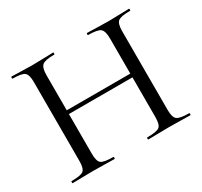

<svg xmlns="http://www.w3.org/2000/svg" viewBox="-133 -800 1025 976"><g transform="rotate(-30 380.0 -312.5)"><path d="M725 -12Q727 -12 727 -6Q727 0 725 0Q710 0 668.5 -1Q627 -2 603 -2Q574 -2 533 -1Q492 0 479 0Q476 0 476 -6Q476 -12 479 -12Q535 -12 550.5 -24.5Q566 -37 566 -81V-314H193V-81Q193 -37 208.5 -24.5Q224 -12 280 -12Q282 -12 282 -6Q282 0 280 0Q265 0 224 -1Q183 -2 155 -2Q131 -2 90 -1Q49 0 34 0Q32 0 32 -6Q32 -12 34 -12Q89 -12 104.5 -24.5Q120 -37 120 -81V-544Q120 -587 104.5 -600Q89 -613 35 -613Q33 -613 33 -619Q33 -625 35 -625Q50 -625 90.5 -623.5Q131 -622 155 -622Q183 -622 224.5 -623.5Q266 -625 280 -625Q282 -625 282 -619Q282 -613 280 -613Q225 -613 209 -599Q193 -585 193 -542V-336H566V-542Q566 -586 550 -599.5Q534 -613 479 -613Q476 -613 476 -619Q476 -625 479 -625Q492 -625 533 -623.5Q574 -622 603 -622Q627 -622 668.5 -623.5Q710 -625 725 -625Q727 -625 727 -619Q727 -613 725 -613Q670 -613 654 -600Q638 -587 638 -544V-81Q638 -38 654 -25Q670 -12 725 -12Z"/></g></svg>

Font: Cormorant Garamond Book
Style: Regular
Weight: 500
Designer: Christian Thalmann (Catharsis Fonts)
Version: Version 1.000;PS 002.000;hotconv 1.0.88;makeotf.lib2.5.64775